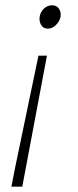

<svg xmlns="http://www.w3.org/2000/svg" viewBox="-20 -512 293 724"><path d="M23 192 37 120 125 -302H157L64 192ZM160 -404Q145 -404 137 -415Q129 -426 129 -441Q129 -454 135 -465.5Q141 -477 152 -484.5Q163 -492 176 -492Q192 -492 200.5 -481.5Q209 -471 209 -457Q209 -444 202 -432Q195 -420 184 -412Q173 -404 160 -404Z"/></svg>

Font: Source Sans 3 Light
Style: Italic
Weight: 300
Italic angle: -11°
Designer: Paul D. Hunt
Foundry: Adobe
Version: Version 3.046;hotconv 1.0.118;makeotfexe 2.5.65603